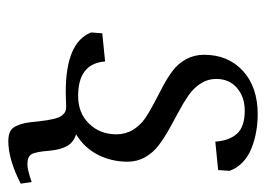

<svg xmlns="http://www.w3.org/2000/svg" viewBox="-109 -385 640 462"><g transform="rotate(90 211.0 -154.0)"><path d="M58.1 -53.2 60.1 -80.1 127.9 -86.9Q132.8 -22 210.9 -22Q252 -22 277.6 -48.3Q303.2 -74.7 303.2 -113.8Q303.2 -135.7 292.7 -153.3Q282.2 -170.9 265.4 -182.6Q248.5 -194.3 228 -204.8Q207.5 -215.3 187 -226.3Q166.5 -237.3 149.7 -250Q132.8 -262.7 122.3 -282Q111.8 -301.3 111.8 -325.2Q111.8 -382.8 150.6 -418.5Q189.5 -454.1 254.9 -454.1Q276.4 -454.1 296.9 -450.4Q317.4 -446.8 336.7 -439.2Q356 -431.6 370.4 -418Q384.8 -404.3 391.1 -386.2L389.2 -358.9L320.8 -352.1Q318.4 -386.2 301.5 -404.5Q284.7 -422.9 246.1 -422.9Q213.4 -422.9 191.7 -404.3Q169.9 -385.7 169.9 -354Q169.9 -334 180.9 -316.9Q191.9 -299.8 209.5 -287.6Q227.1 -275.4 248.3 -264.2Q269.5 -252.9 290.8 -241Q312 -229 329.6 -215.8Q347.2 -202.6 358.2 -183.3Q369.1 -164.1 369.1 -141.1Q369.1 -102.1 352.3 -69.3Q335.4 -36.6 303.2 -17.1Q322.3 -11.2 331.3 4.4Q340.3 20 342.8 47.9Q345.2 80.1 351.1 90.1Q356.9 100.1 376 100.1Q388.2 100.1 418 89.8L421.9 116.2Q363.8 146 319.8 146Q305.7 146 296.9 141.8Q288.1 137.7 283.2 127Q278.3 116.2 276.1 105.5Q273.9 94.7 272 73.2Q269.5 49.8 265.9 35.6Q262.2 21.5 256.8 15.6Q251.5 9.8 247.1 8.3Q242.7 6.8 234.9 6.8Q231.4 6.8 221.9 7.3Q212.4 7.8 201.2 7.8Q82 7.8 58.1 -53.2Z"/></g></svg>

Font: Dehuti
Style: Italic
Weight: 400
Version: Version 1.2